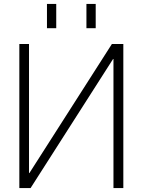

<svg xmlns="http://www.w3.org/2000/svg" viewBox="-20 -953 723 973"><path d="M418 -810V-933H465V-810ZM218 -810V-933H265V-810ZM605 0H555V-654H553L135 0H78V-730H127V-76H129L547 -730H605Z"/></svg>

Font: Mplus 1p Light
Style: Regular
Weight: 300
Version: Version 1.061